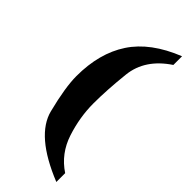

<svg xmlns="http://www.w3.org/2000/svg" viewBox="-292 -808 984 984"><g transform="rotate(45 200.0 -316.5)"><path d="M368.2 75.2V139.2Q127.4 42 92.3 -97.2Q57.1 -236.3 57.1 -317.4Q57.1 -482.9 130.9 -595Q204.6 -707 368.2 -772V-709Q244.6 -627 231.2 -502.2Q217.8 -377.4 217.8 -279.3Q217.8 -181.2 250.2 -81.3Q282.7 18.6 368.2 75.2Z"/></g></svg>

Font: DroidSerif-Bold
Style: Bold
Weight: 700
Foundry: Ascender Corporation
Version: Version 1.00 build 112